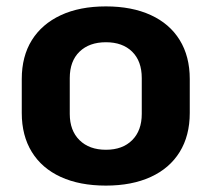

<svg xmlns="http://www.w3.org/2000/svg" viewBox="-20 -570 661 600"><path d="M311 10Q229 10 170 -17Q111 -44 79.5 -95Q48 -146 48 -217V-323Q48 -394 79.5 -444.5Q111 -495 170 -522.5Q229 -550 311 -550Q392 -550 451 -523Q510 -496 541.5 -445Q573 -394 573 -323V-217Q573 -146 541.5 -95Q510 -44 451 -17Q392 10 311 10ZM311 -102Q363 -102 393 -132Q423 -162 423 -214V-326Q423 -379 393 -408.5Q363 -438 311 -438Q259 -438 228.5 -408.5Q198 -379 198 -326V-214Q198 -162 228.5 -132Q259 -102 311 -102Z"/></svg>

Font: Pathway Extreme SemiCondensed
Style: Bold
Weight: 700
Width: 4
Version: Version 1.001;gftools[0.9.26]